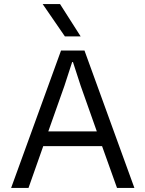

<svg xmlns="http://www.w3.org/2000/svg" viewBox="-20 -930 717 950"><path d="M645 0H559L485 -207H194L121 0H35L282 -680H398ZM459 -280 379 -506 341 -623H337L299 -506L219 -280ZM191 -910H277L379 -750H301Z"/></svg>

Font: TASA Orbiter VF Text
Style: Regular
Weight: 400
Designer: Weizhong Zhang
Foundry: 本地遙控
Version: Version 1.001;Glyphs 3.2 (3192)